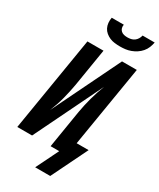

<svg xmlns="http://www.w3.org/2000/svg" viewBox="-275 -1036 1069 1293"><g transform="rotate(30 259.5 -390.0)"><path d="M329 -815Q308 -815 287.5 -817.5Q267 -820 249.5 -827.5Q232 -835 217 -847.5Q202 -860 193.5 -877Q185 -894 183 -914Q181 -934 185 -955H279Q276 -941 279.5 -928.5Q283 -916 292.5 -907.5Q302 -899 315 -896Q328 -893 342 -893Q356 -893 370 -896Q384 -899 395.5 -907.5Q407 -916 414.5 -928.5Q422 -941 425 -955H519Q515 -934 507 -914Q499 -894 484.5 -877Q470 -860 451 -847.5Q432 -835 411.5 -827.5Q391 -820 370.5 -817.5Q350 -815 329 -815ZM242 175 328 0H261L309 -294Q314 -323 320.5 -352.5Q327 -382 335 -411Q343 -440 352.5 -469Q362 -498 373 -526L117 0H2L123 -735H248L200 -441Q195 -412 188.5 -382.5Q182 -353 174.5 -324Q167 -295 157 -266Q147 -237 136 -209L392 -735H507L403 -105H496L359 175Z"/></g></svg>

Font: Iosevka Curly Extrabold
Style: Italic
Weight: 800
Italic angle: -9°
Monospace: yes
Designer: Belleve Invis
Foundry: Belleve Invis
Version: Version 22.1.2; ttfautohint (v1.8.4)